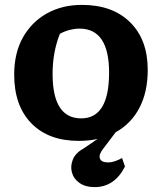

<svg xmlns="http://www.w3.org/2000/svg" viewBox="-20 -565 662 785"><path d="M302 11Q178 11 108 -61Q38 -133 38 -260Q38 -348 73.5 -411.5Q109 -475 171.5 -510Q234 -545 315 -545Q440 -545 512 -474Q584 -403 584 -279Q584 -189 550 -124Q516 -59 452.5 -24Q389 11 302 11ZM312 -81Q426 -81 426 -268Q426 -448 305 -448Q286 -448 266 -443Q246 -438 225 -427Q195 -352 195 -263Q195 -81 312 -81ZM367 200Q329 200 305 183Q281 166 274 140Q267 114 278 87Q289 60 322 42L423 -27H455L402 43Q383 67 388.5 83Q394 99 422 99Q436 99 450.5 94Q465 89 479 81L491 116Q448 200 367 200Z"/></svg>

Font: Piazzolla SC
Style: Bold
Weight: 700
Designer: Juan Pablo del Peral
Foundry: Huerta Tipografica
Version: Version 1.330